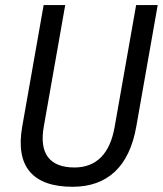

<svg xmlns="http://www.w3.org/2000/svg" viewBox="-20 -713 630 743"><path d="M260.7 9.8C396 9.8 480 -68.4 507.3 -222.7L590.3 -693.4H506.8L423.8 -222.7C405.8 -118.2 353 -64.9 268.1 -64.9C171.9 -64.9 130.9 -119.1 149.4 -222.7L232.4 -693.4H148.9L65.9 -222.7C39.1 -69.8 105.5 9.8 260.7 9.8Z"/></svg>

Font: Cascadia Code SemiLight
Style: Italic
Weight: 350
Italic angle: -10°
Monospace: yes
Designer: Aaron Bell
Foundry: Saja Typeworks
Version: Version 2404.023